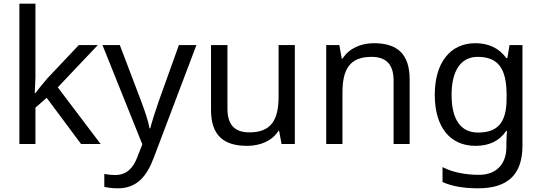

<svg xmlns="http://www.w3.org/2000/svg" viewBox="-20 -780 2935 1040"><path d="M172 -363V-760H85V0H172V-197L233 -250L419 0H525L293 -307L510 -536H407L236 -355C218 -335 184 -292 172 -276H168C169 -301 172 -342 172 -363Z M535 -536 751 2 723 73C701 131 665 168 604 168C581 168 559 165 545 162V232C562 236 586 240 618 240C722 240 775 175 813 74L1044 -536H949L840 -232C821 -177 802 -118 794 -85H790C782 -129 765 -177 745 -231L629 -536Z M1577 -536H1489V-257C1489 -132 1450 -63 1331 -63C1250 -63 1212 -105 1212 -191V-536H1123V-185C1123 -49 1189 10 1318 10C1387 10 1453 -15 1488 -71H1492L1505 0H1577Z M2005 -546C1937 -546 1871 -519 1836 -463H1831L1818 -536H1747V0H1835V-278C1835 -403 1873 -472 1992 -472C2074 -472 2112 -429 2112 -343V0H2199V-349C2199 -487 2133 -546 2005 -546Z M2555 -546C2417 -546 2335 -438 2335 -267C2335 -92 2417 10 2556 10C2629 10 2685 -16 2722 -71H2726C2725 -59 2723 -21 2723 -5V16C2723 110 2667 167 2575 167C2498 167 2428 152 2377 125V206C2428 229 2492 240 2570 240C2734 240 2810 162 2810 9V-536H2740L2728 -465H2723C2683 -520 2625 -546 2555 -546ZM2567 -472C2675 -472 2724 -413 2724 -267V-246C2724 -117 2677 -62 2569 -62C2475 -62 2426 -134 2426 -266C2426 -398 2477 -472 2567 -472Z"/></svg>

Font: Noto Sans Gurmukhi UI
Style: Regular
Weight: 400
Designer: Jelle Bosma - Monotype Design Team
Foundry: Monotype Imaging Inc.
Version: Version 2.004